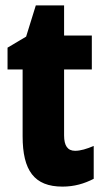

<svg xmlns="http://www.w3.org/2000/svg" viewBox="-20 -683 386 713"><path d="M259 -123C231 -123 218 -142 218 -180V-425H321V-551H218V-663H113L77 -547L8 -506V-425H64V-177C64 -50 107 10 212 10C256 10 293 -1 328 -19V-141C302 -130 279 -123 259 -123Z"/></svg>

Font: Noto Sans Bengali ExtraCondensed ExtraBold
Style: Regular
Weight: 800
Width: 2
Designer: Joana Ranito - Universal Thirst; Jelle Bosma - Monotype Design Team
Foundry: Universal Thirst ehf.
Version: Version 3.000